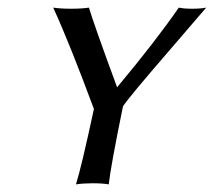

<svg xmlns="http://www.w3.org/2000/svg" viewBox="-20 -483 563 506"><path d="M304.2 -203.1Q271.5 -43.5 266.6 2.9Q250.5 0 224.1 0Q199.2 0 180.2 2.9Q194.3 -41.5 227.5 -195.8Q162.6 -370.6 121.1 -460.9Q120.6 -462.4 120.6 -462.9Q139.6 -460 167 -460Q195.8 -460 214.4 -462.9Q226.6 -421.4 288.6 -252.9Q390.1 -374.5 451.2 -462.9Q464.4 -460 486.8 -460Q508.8 -460 523.4 -462.9Q345.2 -256.8 321.3 -225.6Q311.5 -213.4 304.2 -203.1Z"/></svg>

Font: Linux Biolinum Capitals O
Style: Italic Samll Caps
Weight: 400
Italic angle: -12°
Designer: Philipp H. Poll
Foundry: Philipp H. Poll
Version: Version 0.6.2